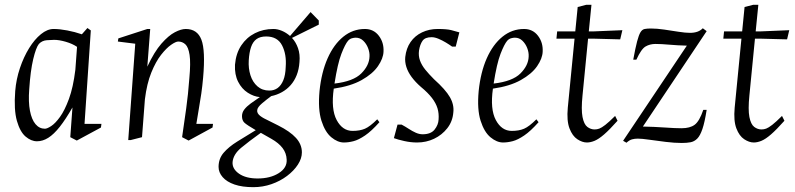

<svg xmlns="http://www.w3.org/2000/svg" viewBox="-20 -580 3291 795"><path d="M133 5Q109 5 86 -14.5Q63 -34 50 -79.5Q37 -125 43 -203Q47 -252 62.5 -298Q78 -344 100.5 -380.5Q123 -417 149.5 -438.5Q176 -460 202 -460Q227 -460 258.5 -454Q290 -448 319 -438L342 -464L356 -454L330 -67H400L398 -52L298 2L271 -12L280 -135Q252 -86 227.5 -55Q203 -24 180 -9.5Q157 5 133 5ZM166 -47Q175 -47 192 -58Q209 -69 228.5 -96Q248 -123 265.5 -170.5Q283 -218 292 -291L299 -386Q280 -399 252.5 -407Q225 -415 204 -415Q194 -415 174 -413.5Q154 -412 141 -398Q129 -383 117.5 -335Q106 -287 101 -210Q97 -158 104 -121.5Q111 -85 127 -66Q143 -47 166 -47Z M511 0 540 -399 468 -408 470 -421 590 -460H602L590 -304Q619 -366 648.5 -399.5Q678 -433 704 -446.5Q730 -460 749 -460Q797 -460 814 -415.5Q831 -371 821 -258Q818 -224 813.5 -192.5Q809 -161 803.5 -130.5Q798 -100 793 -67H862L860 -52L761 2L734 -12Q743 -74 751 -131Q759 -188 764 -256Q770 -320 765 -352.5Q760 -385 747.5 -396.5Q735 -408 718 -408Q708 -408 688.5 -394.5Q669 -381 647 -353Q625 -325 606.5 -279.5Q588 -234 580 -169L568 -12L521 0Z M1029 195Q983 195 951 184Q919 173 902 153.5Q885 134 885 111Q885 77 906 52.5Q927 28 962.5 6Q998 -16 1039 -41Q1003 -62 992.5 -71.5Q982 -81 982 -99Q982 -114 991.5 -126.5Q1001 -139 1018 -151.5Q1035 -164 1056 -178Q1031 -180 1006 -196Q981 -212 966 -241.5Q951 -271 953 -312Q957 -359 979 -392Q1001 -425 1035.5 -442.5Q1070 -460 1112 -460Q1129 -460 1147 -452.5Q1165 -445 1181 -431L1266 -530L1300 -495V-478L1189 -423Q1205 -406 1214 -380.5Q1223 -355 1220 -323Q1218 -293 1208.5 -269Q1199 -245 1183.5 -227.5Q1168 -210 1147.5 -198.5Q1127 -187 1103 -182Q1085 -169 1065.5 -152.5Q1046 -136 1045 -124Q1044 -117 1047.5 -111Q1051 -105 1057.5 -100Q1064 -95 1073 -90L1131 -61Q1181 -36 1205.5 -9Q1230 18 1230 51Q1230 76 1213.5 101.5Q1197 127 1168.5 148.5Q1140 170 1104 182.5Q1068 195 1029 195ZM1047 159Q1099 159 1134 137Q1169 115 1167 81Q1166 54 1150 33Q1134 12 1104 -5Q1093 -11 1082 -17.5Q1071 -24 1060 -30Q1011 5 978.5 32Q946 59 943 91Q941 119 969.5 139Q998 159 1047 159ZM1095 -205Q1115 -205 1129.5 -215.5Q1144 -226 1153 -247.5Q1162 -269 1163 -303Q1167 -355 1148 -392Q1129 -429 1082 -429Q1057 -429 1042 -418Q1027 -407 1019.5 -385Q1012 -363 1010 -330Q1008 -297 1017 -268.5Q1026 -240 1046 -222.5Q1066 -205 1095 -205Z M1404 10Q1378 10 1352 -11.5Q1326 -33 1311 -80Q1296 -127 1303 -203Q1311 -281 1336.5 -338.5Q1362 -396 1401.5 -428Q1441 -460 1491 -460Q1527 -460 1548.5 -432Q1570 -404 1568 -366Q1567 -338 1545 -306Q1523 -274 1477.5 -248.5Q1432 -223 1362 -213Q1350 -128 1374 -83Q1398 -38 1440 -38Q1470 -38 1491 -47Q1512 -56 1542 -86L1551 -74Q1518 -37 1491.5 -19Q1465 -1 1444 4.5Q1423 10 1404 10ZM1365 -234Q1443 -243 1476 -276Q1509 -309 1510 -346Q1511 -363 1504 -381Q1497 -399 1484 -411.5Q1471 -424 1453 -424Q1446 -424 1437 -421.5Q1428 -419 1421 -411Q1409 -397 1393.5 -357Q1378 -317 1365 -234Z M1707 10Q1681 10 1654 4Q1627 -2 1611 -8L1626 -64H1643Q1658 -56 1672.5 -46.5Q1687 -37 1701.5 -30.5Q1716 -24 1730 -24Q1764 -24 1779.5 -43.5Q1795 -63 1796 -85Q1798 -110 1791.5 -131.5Q1785 -153 1768.5 -174.5Q1752 -196 1723 -220Q1700 -240 1684.5 -261Q1669 -282 1662.5 -303Q1656 -324 1658 -344Q1662 -380 1680 -406Q1698 -432 1727.5 -446Q1757 -460 1792 -460Q1829 -460 1847.5 -455.5Q1866 -451 1882 -446L1867 -387H1852Q1841 -395 1826 -404Q1811 -413 1795.5 -419.5Q1780 -426 1767 -426Q1740 -426 1729.5 -411Q1719 -396 1715 -371Q1712 -349 1719 -329.5Q1726 -310 1741 -291.5Q1756 -273 1777 -252Q1825 -209 1843 -177.5Q1861 -146 1857 -114Q1854 -77 1832 -49Q1810 -21 1777.5 -5.5Q1745 10 1707 10Z M2063 10Q2037 10 2011 -11.5Q1985 -33 1970 -80Q1955 -127 1962 -203Q1970 -281 1995.5 -338.5Q2021 -396 2060.5 -428Q2100 -460 2150 -460Q2186 -460 2207.5 -432Q2229 -404 2227 -366Q2226 -338 2204 -306Q2182 -274 2136.5 -248.5Q2091 -223 2021 -213Q2009 -128 2033 -83Q2057 -38 2099 -38Q2129 -38 2150 -47Q2171 -56 2201 -86L2210 -74Q2177 -37 2150.5 -19Q2124 -1 2103 4.5Q2082 10 2063 10ZM2024 -234Q2102 -243 2135 -276Q2168 -309 2169 -346Q2170 -363 2163 -381Q2156 -399 2143 -411.5Q2130 -424 2112 -424Q2105 -424 2096 -421.5Q2087 -419 2080 -411Q2068 -397 2052.5 -357Q2037 -317 2024 -234Z M2410 10Q2391 10 2370.5 -3.5Q2350 -17 2338 -48.5Q2326 -80 2331 -134L2359 -420H2284L2287 -450H2362L2372 -551L2407 -560H2429L2418 -450H2438L2557 -455L2548 -417L2434 -420H2415L2392 -185Q2386 -126 2392 -95.5Q2398 -65 2412 -54.5Q2426 -44 2442 -44Q2452 -44 2461.5 -47.5Q2471 -51 2486.5 -63Q2502 -75 2527 -100L2537 -80Q2504 -43 2481.5 -23.5Q2459 -4 2442 3Q2425 10 2410 10Z M2574 11 2560 3 2824 -391Q2785 -392 2751.5 -395Q2718 -398 2694 -398Q2671 -398 2653 -387.5Q2635 -377 2615 -333H2602Q2611 -382 2618 -408.5Q2625 -435 2632 -446.5Q2639 -458 2649.5 -460Q2660 -462 2675 -462Q2700 -462 2730.5 -457.5Q2761 -453 2789.5 -448.5Q2818 -444 2837 -444Q2872 -444 2890 -463L2906 -451L2642 -56Q2691 -55 2733 -52Q2775 -49 2802 -49Q2837 -49 2856.5 -63.5Q2876 -78 2892 -125H2906Q2898 -74 2888.5 -46Q2879 -18 2867 -6Q2855 6 2839.5 9Q2824 12 2803 12Q2773 12 2736.5 7.5Q2700 3 2668.5 -1.5Q2637 -6 2621 -6Q2608 -6 2597 -3Q2586 0 2574 11Z M3101 10Q3082 10 3061.5 -3.5Q3041 -17 3029 -48.5Q3017 -80 3022 -134L3050 -420H2975L2978 -450H3053L3063 -551L3098 -560H3120L3109 -450H3129L3248 -455L3239 -417L3125 -420H3106L3083 -185Q3077 -126 3083 -95.5Q3089 -65 3103 -54.5Q3117 -44 3133 -44Q3143 -44 3152.5 -47.5Q3162 -51 3177.5 -63Q3193 -75 3218 -100L3228 -80Q3195 -43 3172.5 -23.5Q3150 -4 3133 3Q3116 10 3101 10Z"/></svg>

Font: Ancizar Serif Light
Style: Italic
Weight: 300
Italic angle: -4°
Designer: Cesar Puertas, Viviana Monsalve, Julian Moncada, Julian Prieto, Jose Castro, Felipe Aragon, Mariel Hernandez, Sara Alarc
Version: Version 8.100